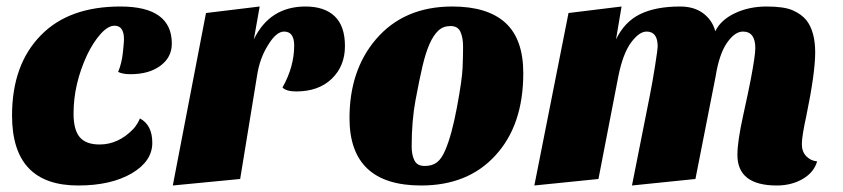

<svg xmlns="http://www.w3.org/2000/svg" viewBox="-20 -550 2591 590"><path d="M508 -416Q508 -374 473 -348Q438 -322 381 -322Q357 -322 343 -329Q354 -355 357.5 -387.5Q361 -420 361 -429Q361 -471 332 -471Q312 -471 289.5 -446Q267 -421 248 -382Q206 -292 206 -201Q206 -151 225 -128.5Q244 -106 286 -106Q344 -106 390 -154Q403 -169 410 -186Q448 -166 448 -111Q448 -55 386 -18Q322 20 220 20Q17 20 17 -195Q17 -352 106 -442Q192 -530 350 -530Q508 -530 508 -416Z M848 -281Q884 -345 884 -410Q884 -453 853 -453Q829 -453 804 -412Q778 -371 770 -318L718 0L511 20L613 -510L778 -530L760 -429Q809 -530 919 -530Q977 -530 1008.5 -500Q1040 -470 1040 -408.5Q1040 -347 999.5 -308Q959 -269 890 -269Q860 -269 848 -281Z M1274 20Q1054 20 1054 -187Q1054 -334 1135 -429Q1221 -530 1370 -530Q1478 -530 1533 -480Q1588 -430 1588 -325Q1588 -165 1502 -72Q1418 20 1274 20ZM1245 -100Q1245 -74 1253.5 -57Q1262 -40 1285 -40Q1308 -40 1322.5 -51Q1337 -62 1348 -88Q1368 -134 1384 -219.5Q1400 -305 1401.5 -342Q1403 -379 1403 -406.5Q1403 -434 1395 -452Q1387 -470 1364.5 -470Q1342 -470 1327 -456Q1312 -442 1300 -415Q1288 -388 1278.5 -347.5Q1269 -307 1257 -243Q1245 -179 1245 -100Z M2367 20Q2246 20 2246 -74Q2246 -115 2263.5 -194.5Q2281 -274 2287 -306Q2301 -379 2301 -402Q2301 -453 2263 -453Q2238 -453 2214 -418.5Q2190 -384 2179 -315L2117 0L1922 20L1976 -252Q1985 -297 1993 -348Q2001 -399 2001 -407Q2001 -453 1967 -453Q1944 -453 1919 -419Q1894 -385 1880 -315L1819 0L1622 20L1727 -510L1890 -530L1873 -429Q1899 -483 1947 -506.5Q1995 -530 2070 -530Q2113 -530 2141 -509Q2169 -488 2178 -454Q2195 -489 2238.5 -509.5Q2282 -530 2335.5 -530Q2389 -530 2415.5 -518.5Q2442 -507 2458 -488Q2485 -453 2485 -389Q2485 -326 2458 -195Q2444 -131 2444 -107.5Q2444 -84 2457.5 -70Q2471 -56 2491 -54Q2481 -20 2446.5 0Q2412 20 2367 20Z"/></svg>

Font: Sansita One
Style: Regular
Weight: 400
Designer: Pablo Cosgaya
Foundry: Omnibus-Type
Version: Version 1.001